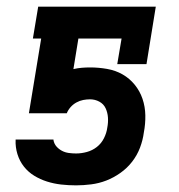

<svg xmlns="http://www.w3.org/2000/svg" viewBox="-20 -550 540 578"><path d="M209 8Q186 8 164 5.5Q142 3 121.5 -3.5Q101 -10 83 -21Q65 -32 52 -48.5Q39 -65 32.5 -86Q26 -107 27 -129V-130H141V-128Q143 -117 150 -109Q157 -101 166.5 -96Q176 -91 187 -89.5Q198 -88 209 -88Q225 -88 241.5 -92.5Q258 -97 271.5 -107.5Q285 -118 293 -134Q301 -150 303 -166Q306 -181 305 -196Q304 -211 298 -224Q292 -237 279 -244Q266 -251 251 -251Q241 -251 230.5 -249Q220 -247 210 -241.5Q200 -236 192.5 -227.5Q185 -219 181 -209H67L104 -434H79L95 -530H449L421 -357H333L346 -434H216L201 -342Q214 -345 226.5 -346Q239 -347 251 -347Q277 -347 302.5 -342.5Q328 -338 349 -326Q370 -314 385.5 -295Q401 -276 409 -252.5Q417 -229 417.5 -203Q418 -177 413 -151Q410 -128 401.5 -105.5Q393 -83 378 -63.5Q363 -44 342.5 -29.5Q322 -15 300 -6.5Q278 2 254.5 5Q231 8 209 8Z"/></svg>

Font: Iosevka Slab
Style: Bold Italic
Weight: 700
Italic angle: -9°
Monospace: yes
Designer: Belleve Invis
Foundry: Belleve Invis
Version: Version 11.1.0; ttfautohint (v1.8.3)